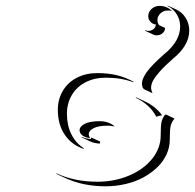

<svg xmlns="http://www.w3.org/2000/svg" viewBox="-20 -633 685 675"><path d="M178 -21.7 178.5 -23.7Q241.5 5.9 322.3 5.9Q382.8 5.9 434.2 -16Q485.6 -37.8 515.3 -75.2Q544.9 -112.5 544.9 -156.2Q544.9 -188.2 547.4 -201.9Q549.8 -215.6 559.3 -228.5L563.5 -230.5L593.5 -216.3Q582.5 -202.6 579.7 -189.2Q576.9 -175.8 576.9 -142.1Q576.9 -115.5 565.6 -90.5Q554.2 -65.4 533.4 -45.3Q512.7 -25.1 485.1 -9.9Q457.5 5.4 423.2 13.5Q388.9 21.7 352.3 22Q271.2 22 208 -7.8ZM183.3 -246.3Q183.3 -284.7 201.2 -314.2Q219 -343.8 250.5 -359.9Q282 -376 322.3 -376Q361.3 -376 391.7 -368.4Q422.1 -360.8 450.7 -345L448.2 -344Q406.2 -359.9 352.3 -359.9Q312.5 -359.9 281.4 -344.1Q250.2 -328.4 232.8 -299.2Q215.3 -270 215.3 -232.4Q215.3 -192.1 231 -160.9Q246.6 -129.6 274.9 -111.6L274.7 -109.6Q232.2 -123 207.8 -159.2Q183.3 -195.3 183.3 -246.3ZM259.8 -174.8Q259.8 -188.2 277.8 -197.6Q295.9 -207 330.1 -207Q360.6 -207 382.3 -189.7L380.1 -188.7Q370.4 -190.9 360.1 -191.2Q325.9 -191.2 309 -182.3Q292 -173.3 292 -161.1Q292 -154.8 295.9 -149.7L295.4 -147.7Q279.8 -149.2 269.8 -156.9Q259.8 -164.6 259.8 -174.8ZM267.1 -152.1Q281.7 -145 299.8 -144.5V-147.5L301.8 -149.4L331.8 -135.3V-128.4Q313 -128.4 297.4 -135.7L267.3 -149.9ZM457 -289.3 458.3 -290.8 488.5 -276.9Q526.1 -259.3 548.6 -229.5L549.3 -227.5Q539.8 -226.3 529.5 -222.7Q506.3 -266.4 457 -289.3ZM479 -339.1Q479 -356 496.3 -380.1Q513.7 -404.3 556.4 -441.9Q613.3 -487.5 613.3 -540Q613.3 -563.7 601.2 -583Q589.1 -602.3 569.3 -611.6L569.8 -613.3L600.1 -599.4Q620.4 -589.8 632.8 -570.1Q645.3 -550.3 645.3 -525.9Q645.3 -472.4 587.6 -426.3Q557.9 -400.1 540.3 -379.9Q522.7 -359.6 517 -347.5Q511.2 -335.4 511.2 -325Q511.2 -316.9 515.9 -305.4L485.8 -319.6L481.7 -325Q479.2 -332.3 479 -339.1ZM489.7 -524.9 491 -526.6Q496.1 -524.4 501.5 -524.4Q511.2 -524.4 519.2 -530.4Q527.1 -536.4 528.1 -546.9Q516.8 -547.9 509 -556.3Q501.2 -564.7 501.2 -576.2Q501.2 -591.1 512.9 -601.7Q524.7 -612.3 541 -612.3Q566.4 -612.3 585.4 -593.8L580.6 -595.5Q575.9 -596.2 571 -596.2Q555.4 -596.2 544.4 -586.2Q533.4 -576.2 533.4 -562.3Q533.4 -552 540 -544.2L560.3 -534.7Q560.3 -523.9 551.6 -516.4Q543 -508.8 531.2 -508.8Q524.7 -508.8 520 -511Z"/></svg>

Font: AgreloyOut1
Style: Medium
Weight: 400
Designer: gluk
Foundry: gluk
Version: Version 0.27